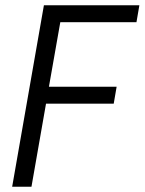

<svg xmlns="http://www.w3.org/2000/svg" viewBox="-20 -706 547 726"><path d="M26 0 146 -686H507L496 -622H208L165 -378H421L410 -314H154L99 0Z"/></svg>

Font: Archivo Condensed Light
Style: Italic
Weight: 300
Width: 3
Italic angle: -10°
Designer: Hector Gatti
Foundry: Omnibus-Type
Version: Version 2.001